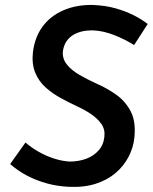

<svg xmlns="http://www.w3.org/2000/svg" viewBox="-20 -749 617 776"><path d="M522 -567Q485 -590 442 -607Q399 -624 359 -626Q328 -627 305.5 -620.5Q283 -614 267.5 -602Q252 -590 244 -574Q236 -558 234 -540Q232 -511 250.5 -488Q269 -465 301 -446.5Q333 -428 368 -412Q410 -394 448 -367.5Q486 -341 508 -299.5Q530 -258 523 -192Q519 -153 500 -116Q481 -79 448 -50.5Q415 -22 367.5 -6.5Q320 9 258 6Q213 4 170.5 -7.5Q128 -19 90.5 -38.5Q53 -58 21 -86L83 -173Q106 -153 135.5 -136Q165 -119 197.5 -108.5Q230 -98 261 -96Q297 -96 327.5 -107Q358 -118 378.5 -141Q399 -164 402 -198Q405 -227 389 -249Q373 -271 347 -288.5Q321 -306 290 -320Q258 -335 225 -353Q192 -371 164.5 -395.5Q137 -420 122.5 -455Q108 -490 113 -537Q120 -598 152 -641.5Q184 -685 236.5 -707.5Q289 -730 354 -729Q406 -727 446.5 -715.5Q487 -704 519 -688Q551 -672 577 -652Z"/></svg>

Font: Josefin Sans Thin SemiBold
Style: Italic
Weight: 600
Italic angle: -7°
Version: Version 2.000